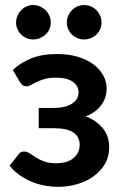

<svg xmlns="http://www.w3.org/2000/svg" viewBox="-20 -736 490 764"><path d="M31 -457.5Q60 -485.5 103 -503.2Q146 -521 206 -521Q253.5 -521 290.5 -509.8Q327.5 -498.5 352.8 -479.2Q378 -460 391.2 -435.2Q404.5 -410.5 404.5 -383.5Q404.5 -369 400.2 -353.2Q396 -337.5 386.2 -322.5Q376.5 -307.5 360.5 -294.8Q344.5 -282 321 -273Q363 -257 388.8 -226Q414.5 -195 414.5 -149.5Q414.5 -112 397.2 -83Q380 -54 351.5 -33.8Q323 -13.5 286.2 -3Q249.5 7.5 210.5 7.5Q188.5 7.5 163.2 3.5Q138 -0.5 112.5 -10.2Q87 -20 62.5 -36.2Q38 -52.5 18 -76.5L53.5 -121.5Q61 -133 76 -133Q87.5 -133 98 -125.8Q108.5 -118.5 122.2 -109.8Q136 -101 155 -93.8Q174 -86.5 202.5 -86.5Q249 -86.5 273 -107.5Q297 -128.5 297 -160Q297 -191 272.2 -208.5Q247.5 -226 192 -226H134V-306.5H192Q240.5 -306.5 266.5 -323.5Q292.5 -340.5 292.5 -368.5Q292.5 -394 269.8 -410.5Q247 -427 202.5 -427Q176 -427 157.5 -421.5Q139 -416 125.8 -409.8Q112.5 -403.5 103.5 -398Q94.5 -392.5 86.5 -392.5Q78 -392.5 72 -395.8Q66 -399 59 -410ZM384 -646Q384 -632 378.5 -619.8Q373 -607.5 363.8 -598.5Q354.5 -589.5 341.8 -584.2Q329 -579 314.5 -579Q300.5 -579 288 -584.2Q275.5 -589.5 266.2 -598.5Q257 -607.5 251.5 -619.8Q246 -632 246 -646Q246 -660.5 251.5 -673.2Q257 -686 266.2 -695.5Q275.5 -705 288 -710.5Q300.5 -716 314.5 -716Q329 -716 341.8 -710.5Q354.5 -705 363.8 -695.5Q373 -686 378.5 -673.2Q384 -660.5 384 -646ZM182 -646Q182 -632 176.5 -619.8Q171 -607.5 161.2 -598.5Q151.5 -589.5 138.8 -584.2Q126 -579 111.5 -579Q98 -579 85.8 -584.2Q73.5 -589.5 64.2 -598.5Q55 -607.5 49.5 -619.8Q44 -632 44 -646Q44 -660.5 49.5 -673.2Q55 -686 64.2 -695.5Q73.5 -705 85.8 -710.5Q98 -716 111.5 -716Q126 -716 138.8 -710.5Q151.5 -705 161.2 -695.5Q171 -686 176.5 -673.2Q182 -660.5 182 -646Z"/></svg>

Font: Lato
Style: Bold
Weight: 700
Designer: Lukasz Dziedzic with Adam Twardoch and Botio Nikoltchev
Foundry: tyPoland Lukasz Dziedzic
Version: Version 2.010; 2014-09-01; http://www.latofonts.com/; ttfaut